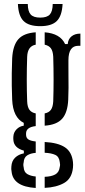

<svg xmlns="http://www.w3.org/2000/svg" viewBox="-20 -767 420 954"><path d="M157.5 167Q44.5 160 37.5 85Q36.5 79 36 73Q35.5 67 36.5 60.5Q38 33 55 16.5Q72 0 98.5 -5V-18.5Q49.5 -32 46.5 -71Q45.5 -81 46.5 -90Q48 -110 62.5 -124.8Q77 -139.5 98 -142.5V-156.5Q44.5 -183 40.5 -271.5Q39 -311.5 38.5 -341.5Q38 -371.5 38.5 -402.8Q39 -434 40.5 -477.5Q44 -541.5 71 -572Q98 -602.5 157.5 -606.5V-545Q117 -538 115 -485Q111 -368 115 -263.5Q116 -235.5 126.2 -221.5Q136.5 -207.5 157.5 -203.5V-140.5Q109.5 -135 109.5 -104V-98Q109.5 -82.5 120.2 -74.8Q131 -67 157.5 -64V-7.5Q132 -5.5 115.5 4.8Q99 15 97.5 40.5Q94.5 52 97.5 63.5Q99 88 115.5 97.8Q132 107.5 157.5 110ZM202 -142.5V-203.5Q223 -207.5 233 -221.5Q243 -235.5 244.5 -263.5Q248 -368 244.5 -485Q243 -513 233 -526.8Q223 -540.5 202 -545V-606.5Q279.5 -600.5 303.5 -548H316.5Q318.5 -572.5 335.2 -586.2Q352 -600 379.5 -600V-539.5H369Q320 -539.5 320 -467.5V-442Q320 -408.5 320.2 -382.5Q320.5 -356.5 320.5 -330.5Q320.5 -304.5 319 -271.5Q316 -207.5 288.8 -177Q261.5 -146.5 202 -142.5ZM202 166.5V111.5Q235 110.5 254.5 99.8Q274 89 277 62Q280 52 277 39Q274 11.5 254.5 2.5Q235 -6.5 202 -8V-61.5Q268 -58 302.5 -35.2Q337 -12.5 342.5 38Q344 51.5 342.5 66.5Q337 120.5 298.5 142.2Q260 164 202 166.5ZM180 -637Q123 -637 97.2 -662.5Q71.5 -688 69 -747H118Q118.5 -710.5 132.5 -695Q146.5 -679.5 180 -679.5Q213.5 -679.5 227.5 -695Q241.5 -710.5 242 -747H291Q288 -688 262.2 -662.5Q236.5 -637 180 -637Z"/></svg>

Font: Big Shoulders Stencil Display Medium
Style: Regular
Weight: 500
Designer: Patric King
Foundry: XO Type Co
Version: Version 1.000